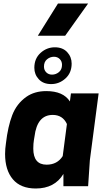

<svg xmlns="http://www.w3.org/2000/svg" viewBox="-20 -1063 608 1096"><path d="M0 0ZM543 -530H385ZM184 13Q98 13 53.5 -39.5Q9 -92 9 -184Q9 -213 14 -246Q25 -341 50 -406Q75 -471 130 -510Q177 -543 244 -543Q341 -543 379 -484L385 -530H543L493 -149L483 0H342V-70Q292 13 184 13ZM246 -123Q307 -123 338 -172L362 -355Q338 -407 281 -407Q192 -407 177 -284Q175 -273 173.5 -263Q172 -253 171 -242.5Q170 -232 170 -215Q170 -123 246 -123ZM272 -583Q227 -583 201.5 -610.5Q176 -638 176 -676Q176 -729 211.5 -761Q247 -793 293 -793Q338 -793 363.5 -765.5Q389 -738 389 -700Q389 -647 353.5 -615Q318 -583 272 -583ZM277 -637Q299 -637 316.5 -651.5Q334 -666 334 -693Q334 -713 321 -726Q308 -739 288 -739Q266 -739 248.5 -724.5Q231 -710 231 -683Q231 -663 244 -650Q257 -637 277 -637ZM483 -859ZM352 -859H196L311 -1043H483Z"/></svg>

Font: Tanohe Sans
Style: Bold Italic
Weight: 700
Designer: Village Type and Design LLC & Cristiano Sobral
Foundry: Cooper Hewitt Smithsonian Design Museum
Version: Version 1.00;September 29, 2021;FontCreator 13.0.0.2655 64-b